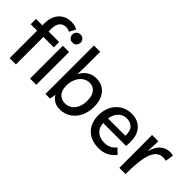

<svg xmlns="http://www.w3.org/2000/svg" viewBox="5 -1407 2073 2073"><g transform="rotate(45 1041.5 -370.5)"><path d="M93 0V-420H-5V-501H93V-530Q93 -634 147.5 -692Q202 -750 289 -750Q350 -750 383 -725L344 -654Q322 -669 288 -669Q241 -669 214 -637Q187 -605 187 -540V-501H348V-420H189V0ZM500 -501V0H405V-501ZM454 -598Q425 -598 408 -616.5Q391 -635 391 -660Q391 -685 408 -703.5Q425 -722 454 -722Q483 -722 500 -703.5Q517 -685 517 -660Q517 -635 500 -616.5Q483 -598 454 -598Z M640 0V-740H736V-501L732 -395Q760 -449 805 -479Q850 -509 910 -509Q975 -509 1019.5 -479Q1064 -449 1087 -396Q1110 -343 1110 -274Q1110 -190 1078.5 -126.5Q1047 -63 991.5 -27Q936 9 865 9Q816 9 778 -13Q740 -35 723 -71L711 0ZM860 -77Q929 -77 970.5 -130Q1012 -183 1012 -269Q1012 -342 980 -383Q948 -424 894 -424Q849 -424 813 -398Q777 -372 756 -326Q735 -280 735 -220Q735 -153 768.5 -115Q802 -77 860 -77Z M1460 9Q1342 9 1274 -58Q1206 -125 1206 -243Q1206 -321 1237.5 -381Q1269 -441 1324 -475Q1379 -509 1449 -509Q1557 -509 1613 -434.5Q1669 -360 1652 -219H1303Q1306 -151 1348.5 -113.5Q1391 -76 1467 -76Q1504 -76 1538.5 -92.5Q1573 -109 1598 -142L1656 -86Q1621 -40 1573 -15.5Q1525 9 1460 9ZM1450 -435Q1389 -435 1351 -394Q1313 -353 1305 -291H1569Q1572 -367 1538.5 -401Q1505 -435 1450 -435Z M2069 -409Q2050 -415 2023 -415Q1967 -415 1931.5 -372.5Q1896 -330 1879.5 -238.5Q1863 -147 1863 0H1768V-322L1767 -501H1863L1857 -341Q1882 -432 1929.5 -470.5Q1977 -509 2031 -509Q2047 -509 2060.5 -507.5Q2074 -506 2084 -502Z"/></g></svg>

Font: Livvic Medium
Style: Regular
Weight: 500
Designer: Jacques Le Bailly, Baron von Fonthausen
Version: Version 1.001; ttfautohint (v1.8.2)